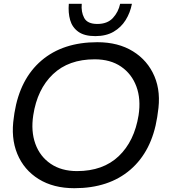

<svg xmlns="http://www.w3.org/2000/svg" viewBox="-20 -972 905 1010"><path d="M371 18Q261 18 183.5 -30Q106 -78 71 -162.5Q36 -247 53 -356L56 -378Q85 -557 198 -653.5Q311 -750 492 -750Q602 -750 679.5 -702Q757 -654 792.5 -570.5Q828 -487 810 -378L807 -356Q779 -177 666 -79.5Q553 18 371 18ZM385 -72Q522 -72 604.5 -150.5Q687 -229 709 -366Q722 -451 697.5 -517Q673 -583 617 -621.5Q561 -660 478 -660Q341 -660 258.5 -581.5Q176 -503 155 -366Q142 -282 166 -215.5Q190 -149 246.5 -110.5Q303 -72 385 -72ZM481 -782Q424 -782 392 -805Q360 -828 349 -866.5Q338 -905 342 -952H410Q406 -909 423 -877.5Q440 -846 492 -846Q545 -846 574 -877.5Q603 -909 612 -952H674Q665 -905 641 -866.5Q617 -828 577.5 -805Q538 -782 481 -782Z"/></svg>

Font: Sora Variable Italic
Style: Regular
Weight: 400
Designer: Jonathan Barnbrook, Julián Moncada
Foundry: Barnbrook Fonts
Version: Version 2.000